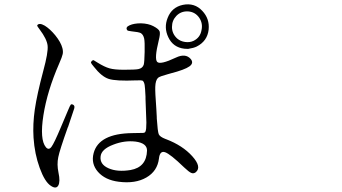

<svg xmlns="http://www.w3.org/2000/svg" viewBox="-20 -809 1540 864"><path d="M243.2 -32.2Q235.4 -69.3 242.2 -101.6Q248 -131.8 285.2 -236.3L286.1 -237.3Q310.5 -308.6 314 -320.8Q317.4 -333 309.6 -337.4Q301.8 -341.8 298.3 -337.9Q294.9 -334 286.1 -312.5Q265.6 -264.6 253.9 -236.3Q223.6 -164.1 211.4 -147.9Q199.2 -131.8 186.5 -146.5Q158.2 -180.7 175.3 -290Q192.4 -399.4 246.1 -522.5Q259.8 -553.7 262.2 -565.9Q264.6 -578.1 260.7 -592.8Q253.9 -619.1 228.5 -650.4Q205.1 -678.7 181.6 -693.4Q156.2 -708 147.5 -695.3Q146.5 -691.4 158.2 -676.8Q191.4 -632.8 194.3 -603Q197.3 -573.2 174.8 -490.2Q146.5 -383.8 136.7 -316.9Q127 -250 130.9 -189.5Q135.7 -116.2 158.7 -53.2Q181.6 9.8 209 27.3Q232.4 43 242.2 25.9Q252 8.8 243.2 -32.2ZM695.3 -95.7Q699.2 -131.8 722.7 -124Q746.1 -116.2 808.6 -55.7Q830.1 -35.2 840.8 -30.8Q851.6 -26.4 861.3 -34.2Q888.7 -57.6 845.2 -106Q801.8 -154.3 727.5 -182.6Q726.6 -182.6 724.6 -183.6Q699.2 -193.4 694.3 -205.1Q689.5 -216.8 685.5 -276.4Q685.5 -280.3 685.5 -282.2Q684.6 -294.9 683.6 -317.4Q677.7 -396.5 678.7 -418Q679.7 -448.2 691.4 -459Q700.2 -465.8 733.4 -474.6Q742.2 -477.5 747.1 -478.5Q811.5 -495.1 832.5 -510.3Q853.5 -525.4 837.9 -543.9Q814.5 -570.3 771.5 -549.8Q701.2 -516.6 687.5 -530.3Q673.8 -543.9 694.3 -627Q702.1 -657.2 698.2 -668Q694.3 -678.7 669.9 -691.4Q647.5 -703.1 614.3 -704.1Q583 -704.1 563.5 -695.3Q543 -686.5 552.7 -672.9Q554.7 -669.9 572.3 -668Q603.5 -665 613.3 -660.2Q625 -653.3 628.9 -634.8Q631.8 -620.1 630.9 -575.2Q629.9 -530.3 627 -518.6Q622.1 -502 602.5 -498Q588.9 -495.1 537.1 -495.1Q495.1 -495.1 472.7 -501.5Q450.2 -507.8 418.9 -527.3Q404.3 -537.1 401.4 -538.1Q398.4 -539.1 393.6 -535.2Q388.7 -530.3 389.6 -526.4Q390.6 -522.5 402.3 -508.8Q436.5 -464.8 468.8 -454.1Q501 -443.4 592.8 -447.3Q593.8 -447.3 596.7 -447.3Q616.2 -448.2 621.1 -446.3Q627.9 -442.4 630.9 -426.8Q632.8 -416 634.8 -374Q634.8 -367.2 634.8 -363.3Q637.7 -281.2 638.7 -257.8Q638.7 -225.6 634.8 -217.8Q632.8 -210.9 623 -210.9Q598.6 -210.9 575.2 -210Q424.8 -208 401.4 -120.1Q388.7 -72.3 420.9 -35.6Q453.1 1 513.7 8.8Q588.9 18.6 638.7 -10.3Q688.5 -39.1 695.3 -95.7ZM432.6 -104.5Q435.5 -137.7 490.2 -158.2Q540 -177.7 589.8 -171.9Q641.6 -165 641.6 -131.8Q639.6 -56.6 567.4 -43.9Q507.8 -34.2 468.3 -51.8Q428.7 -69.3 432.6 -104.5ZM826.2 -588.9Q851.6 -592.8 865.2 -599.6Q913.1 -624 918.9 -675.8Q923.8 -724.6 890.6 -759.8Q855.5 -797.9 802.7 -787.1Q752.9 -776.4 734.4 -728.5Q716.8 -684.6 737.3 -641.6Q758.8 -595.7 809.6 -589.8Q816.4 -588.9 826.2 -588.9ZM777.3 -635.7Q753.9 -657.2 753.9 -687.5Q753.9 -716.8 773.4 -737.3Q793.9 -758.8 825.2 -757.8Q858.4 -755.9 877 -728.5Q893.6 -703.1 886.7 -672.9Q880.9 -639.6 850.6 -625Q834 -617.2 813 -620.1Q792 -623 777.3 -635.7Z"/></svg>

Font: Bpmf GenWan Min R
Style: R
Weight: 400
Foundry: But Ko
Version: Version 1.320